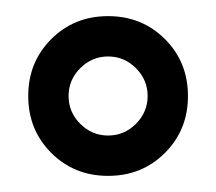

<svg xmlns="http://www.w3.org/2000/svg" viewBox="-20 -728 268 238"><path d="M15 -609Q15 -651 43.5 -679.5Q72 -708 114 -708Q156 -708 184.5 -679.5Q213 -651 213 -609Q213 -567 184.5 -538.5Q156 -510 114 -510Q72 -510 43.5 -538.5Q15 -567 15 -609ZM65 -609Q65 -589 79.5 -574.5Q94 -560 114 -560Q134 -560 148.5 -574.5Q163 -589 163 -609Q163 -629 148.5 -643.5Q134 -658 114 -658Q94 -658 79.5 -643.5Q65 -629 65 -609Z"/></svg>

Font: BebasNeueW03-Regular
Style: Regular
Weight: 400
Designer: Ryoichi Tsunekawa
Foundry: Ryoichi Tsunekawa
Version: Version 1.30